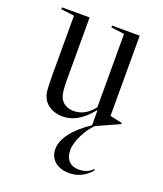

<svg xmlns="http://www.w3.org/2000/svg" viewBox="-123 -506 691 814"><g transform="rotate(20 222.0 -99.0)"><path d="M383 178Q342 226 285 226Q243 226 219 205Q195 184 195 149Q195 114 224 76Q253 38 307 2V-63L304 -64Q245 10 177 10Q146 10 122 -3Q98 -16 87 -39Q84 -46 81.5 -54Q79 -62 78 -74.5Q77 -87 76.5 -106Q76 -125 76 -153V-408L16 -416V-424H141V-153Q141 -114 143 -95Q145 -76 151 -63Q159 -46 175 -37Q191 -28 212 -28Q264 -28 302 -77V-408L242 -416V-424H367V-62L422 -50V-45L320 1Q308 12 296.5 28Q285 44 276 62Q267 80 261.5 98Q256 116 256 132Q256 164 272.5 181Q289 198 318 198Q335 198 350.5 192.5Q366 187 380 173Z"/></g></svg>

Font: Libre Caslon Display
Style: Regular
Weight: 400
Designer: Pablo Impallari, Rodrigo Fuenzalida
Foundry: Pablo Impallari, Rodrigo Fuenzalida
Version: Version 1.002; ttfautohint (v1.5)